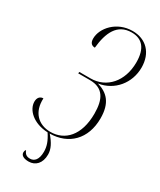

<svg xmlns="http://www.w3.org/2000/svg" viewBox="-230 -799 902 1081"><g transform="rotate(30 220.5 -259.0)"><path d="M154 206C198 206 230 174 230 117C230 82 213 49 179 10C300 9 384 -72 384 -207C384 -307 341 -350 273 -370C373 -385 441 -470 441 -570C441 -665 383 -724 295 -724C193 -724 123 -645 123 -576C123 -546 138 -536 157 -536C167 -637 201 -714 295 -714C364 -714 401 -670 401 -581C401 -457 326 -374 223 -374H150L148 -364H224C312 -364 341 -306 341 -213C341 -71 270 0 177 0C97 0 44 -54 49 -144C29 -144 14 -130 14 -103C14 -51 69 6 165 10C192 51 202 81 202 115C202 167 180 188 153 188C131 188 119 180 110 157C104 163 103 170 103 175C103 195 122 206 154 206Z"/></g></svg>

Font: Noto Serif Display ExtraCondensed ExtraLight
Style: Italic
Weight: 200
Width: 2
Italic angle: -12°
Designer: Monotype Design Team
Foundry: Monotype Imaging Inc.
Version: Version 2.009